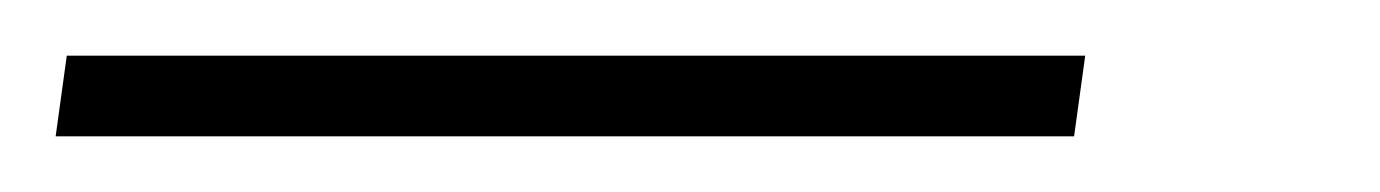

<svg xmlns="http://www.w3.org/2000/svg" viewBox="-22 6 496 69"><path d="M368 26 364 55H-2L2 26Z"/></svg>

Font: Pathway Extreme 8pt Thin 12pt Light
Style: Italic
Weight: 300
Italic angle: -8°
Version: Version 1.001;gftools[0.9.26]